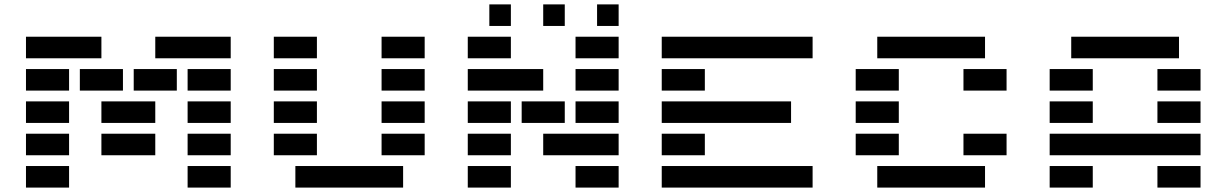

<svg xmlns="http://www.w3.org/2000/svg" viewBox="-20 -850 5558 870"><path d="M830.1 0V-97.7H1025.4V0ZM830.1 -146.5V-244.1H1025.4V-146.5ZM830.1 -293V-390.6H1025.4V-293ZM830.1 -439.5V-537.1H1025.4V-439.5ZM97.7 0V-97.7H293V0ZM97.7 -146.5V-244.1H293V-146.5ZM439.5 -146.5V-244.1H683.6V-146.5ZM97.7 -293V-390.6H293V-293ZM439.5 -293V-390.6H683.6V-293ZM585.9 -439.5V-537.1H781.2V-439.5ZM341.8 -439.5V-537.1H537.1V-439.5ZM97.7 -439.5V-537.1H293V-439.5ZM1025.4 -683.6V-585.9H683.6V-683.6ZM439.5 -683.6V-585.9H97.7V-683.6Z M1220.7 -585.9V-683.6H1416V-585.9ZM1709 -585.9V-683.6H1904.3V-585.9ZM1220.7 -439.5V-537.1H1416V-439.5ZM1709 -439.5V-537.1H1904.3V-439.5ZM1220.7 -293V-390.6H1416V-293ZM1709 -293V-390.6H1904.3V-293ZM1220.7 -146.5V-244.1H1416V-146.5ZM1709 -146.5V-244.1H1904.3V-146.5ZM1318.4 0V-97.7H1806.6V0Z M2099.6 -585.9V-683.6H2294.9V-585.9ZM2783.2 -732.4H2685.5V-830.1H2783.2ZM2539.1 -732.4H2441.4V-830.1H2539.1ZM2294.9 -732.4H2197.3V-830.1H2294.9ZM2587.9 -585.9V-683.6H2783.2V-585.9ZM2099.6 -439.5V-537.1H2441.4V-439.5ZM2587.9 -439.5V-537.1H2783.2V-439.5ZM2099.6 -293V-390.6H2294.9V-293ZM2343.8 -293V-390.6H2539.1V-293ZM2587.9 -293V-390.6H2783.2V-293ZM2099.6 -146.5V-244.1H2294.9V-146.5ZM2783.2 -244.1V-146.5H2441.4V-244.1ZM2099.6 0V-97.7H2294.9V0ZM2587.9 0V-97.7H2783.2V0Z M3662.1 -97.7V0H2978.5V-97.7ZM2978.5 -585.9V-683.6H3662.1V-585.9ZM2978.5 -439.5V-537.1H3173.8V-439.5ZM2978.5 -293V-390.6H3564.5V-293ZM2978.5 -146.5V-244.1H3173.8V-146.5Z M3955.1 0V-97.7H4443.4V0ZM4443.4 -683.6V-585.9H3955.1V-683.6ZM3857.4 -439.5V-537.1H4052.7V-439.5ZM4345.7 -439.5V-537.1H4541V-439.5ZM3857.4 -293V-390.6H4052.7V-293ZM3857.4 -146.5V-244.1H4052.7V-146.5ZM4345.7 -146.5V-244.1H4541V-146.5Z M5224.6 0V-97.7H5419.9V0ZM5322.3 -683.6V-585.9H4834V-683.6ZM4736.3 -439.5V-537.1H4931.6V-439.5ZM5224.6 -439.5V-537.1H5419.9V-439.5ZM4736.3 -293V-390.6H4931.6V-293ZM5224.6 -293V-390.6H5419.9V-293ZM5419.9 -244.1V-146.5H4736.3V-244.1ZM4736.3 0V-97.7H4931.6V0Z"/></svg>

Font: Trigram
Style: Regular
Weight: 400
Designer: GGBotNet
Foundry: GGBotNet
Version: 1.05